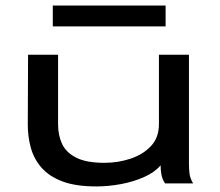

<svg xmlns="http://www.w3.org/2000/svg" viewBox="-20 -660 790 691"><path d="M327 11Q253 11 205 -7Q157 -25 129.5 -56.5Q102 -88 91 -128Q80 -168 80 -211L81 -463H189V-213Q189 -173 203.5 -142Q218 -111 254.5 -92.5Q291 -74 356 -74Q405 -74 450 -89Q495 -104 523.5 -134.5Q552 -165 552 -213V-463H660V-72Q660 -53 662 -35.5Q664 -18 675 0H574Q564 -15 561 -31.5Q558 -48 558 -65Q537 -40 499 -23Q461 -6 415.5 2.5Q370 11 327 11ZM170 -565V-640H576V-565Z"/></svg>

Font: Inconsolata ExtraExpanded SemiBold
Style: Regular
Weight: 600
Width: 8
Monospace: yes
Designer: Raph Levien, Cyreal, Brenton Simpson
Foundry: Raph Levien, Cyreal, Google
Version: Version 3.001; ttfautohint (v1.8.2.53-6de2)